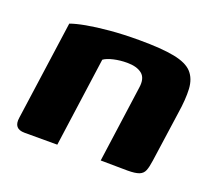

<svg xmlns="http://www.w3.org/2000/svg" viewBox="-79 -506 685 611"><g transform="rotate(20 264.0 -200.5)"><path d="M55 0Q17 0 23 -39L70 -375Q89 -382 121.5 -388Q154 -394 198.5 -398Q243 -402 297 -402Q373 -402 416.5 -393.5Q460 -385 478.5 -364.5Q497 -344 499 -310Q501 -276 493 -225L469 -56Q466 -34 461 -21.5Q456 -9 443 -4Q430 1 404 1L313 0L349 -260Q354 -293 336.5 -307Q319 -321 286 -321Q262 -321 240.5 -316Q219 -311 208 -303L166 0Z"/></g></svg>

Font: Genos
Style: Bold Italic
Weight: 700
Italic angle: -8°
Version: Version 1.010